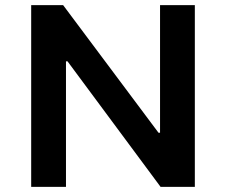

<svg xmlns="http://www.w3.org/2000/svg" viewBox="-20 -725 877 745"><path d="M101 0V-705H225L595 -210H601V-705H736V0H603L242 -487H236V0Z"/></svg>

Font: Nunito Sans 6pt
Style: Bold
Weight: 700
Version: Version 3.101;gftools[0.9.27]